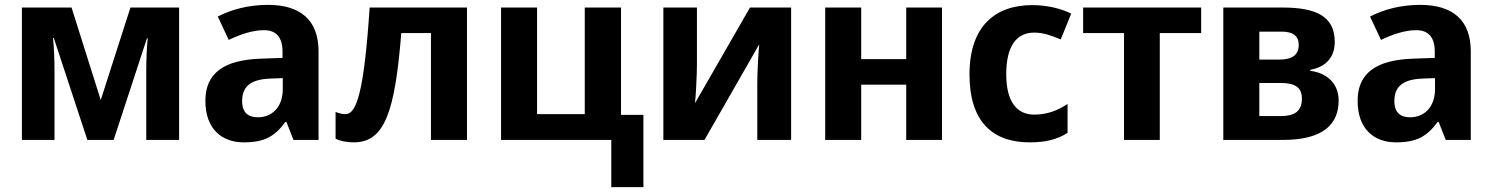

<svg xmlns="http://www.w3.org/2000/svg" viewBox="-20 -575 6130 789"><path d="M716 -544H516L394 -164L274 -544H70V0H204V-276C204 -332 202 -378 198 -419H201L339 0H447L584 -418H587C583 -378 581 -329 581 -280V0H716Z M1081 -555C1001 -555 931 -536 875 -507L920 -411C968 -434 1018 -451 1065 -451C1112 -451 1141 -425 1141 -363V-337L1053 -334C901 -329 824 -275 824 -161C824 -44 892 10 982 10C1068 10 1109 -15 1153 -74H1157L1186 0H1289V-364C1289 -493 1214 -555 1081 -555ZM1142 -254V-209C1142 -133 1096 -93 1040 -93C1001 -93 975 -111 975 -160C975 -214 1004 -249 1090 -252Z M1899 0V-544H1499C1476 -196 1445 -106 1400 -106C1385 -106 1372 -110 1359 -115V-5C1379 5 1406 10 1434 10C1561 10 1603 -116 1629 -439H1751V0Z M2624 194V-103H2532V-544H2383V-106H2187V-544H2039V0H2492V194Z M2844 -544H2706V0H2875L3100 -393C3097 -363 3092 -283 3092 -234V0H3231V-544H3062L2836 -151C2839 -172 2844 -268 2844 -310Z M3519 -544H3371V0H3519V-227H3704V0H3851V-544H3704V-332H3519Z M4211 10C4279 10 4324 -2 4367 -29V-148C4326 -120 4281 -104 4230 -104C4158 -104 4115 -158 4115 -270C4115 -384 4156 -441 4230 -441C4268 -441 4300 -429 4339 -413L4382 -519C4345 -538 4287 -554 4222 -554C4071 -554 3964 -469 3964 -269C3964 -76 4058 10 4211 10Z M4916 -439V-544H4431V-439H4599V0H4746V-439Z M5465 -403C5465 -509 5386 -544 5252 -544H5007V0H5252C5423 0 5481 -69 5481 -162C5481 -230 5435 -275 5364 -284V-288C5431 -300 5465 -342 5465 -403ZM5317 -391C5317 -348 5289 -330 5235 -330H5155V-445H5248C5293 -445 5317 -427 5317 -391ZM5330 -169C5330 -117 5298 -98 5244 -98H5155V-234H5243C5303 -234 5330 -215 5330 -169Z M5816 -555C5736 -555 5666 -536 5610 -507L5655 -411C5703 -434 5753 -451 5800 -451C5847 -451 5876 -425 5876 -363V-337L5788 -334C5636 -329 5559 -275 5559 -161C5559 -44 5627 10 5717 10C5803 10 5844 -15 5888 -74H5892L5921 0H6024V-364C6024 -493 5949 -555 5816 -555ZM5877 -254V-209C5877 -133 5831 -93 5775 -93C5736 -93 5710 -111 5710 -160C5710 -214 5739 -249 5825 -252Z"/></svg>

Font: Noto Sans Display
Style: Bold
Weight: 700
Designer: Monotype Design Team
Foundry: Monotype Imaging Inc.
Version: Version 1.900